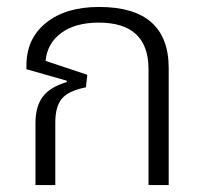

<svg xmlns="http://www.w3.org/2000/svg" viewBox="-20 -532 586 552"><path d="M82 0V-178Q82 -226 103 -254Q124 -282 172 -296V-300L56 -333V-344Q56 -421 112.5 -466.5Q169 -512 265 -512Q465 -512 465 -336V0H407V-333Q407 -467 264 -467Q197 -467 156.5 -437.5Q116 -408 111 -357L231 -317L227 -281Q177 -271 158 -248.5Q139 -226 139 -180V0Z"/></svg>

Font: Noto Sans Thai Looped UI Light
Style: Regular
Weight: 300
Designer: Cadson Demak Team
Foundry: Cadson Demak Co., Ltd.
Version: Version 1.000